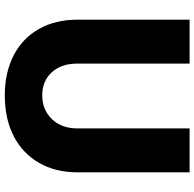

<svg xmlns="http://www.w3.org/2000/svg" viewBox="-25 -785 810 800"><g transform="rotate(-90 380.0 -385.0)"><path d="M245 0H62V-468Q62 -559 101.5 -627.5Q141 -696 213 -733Q285 -770 382 -770Q478 -770 549.5 -733Q621 -696 659.5 -627.5Q698 -559 698 -468V0H515V-468Q515 -535 478.5 -574.5Q442 -614 383 -614Q323 -614 284 -574Q245 -534 245 -468Z"/></g></svg>

Font: Montserrat arm2
Style: Bold
Weight: 700
Designer: Julieta Ulanovsky
Foundry: Julieta Ulanovsky
Version: Version 6.000